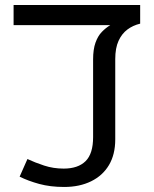

<svg xmlns="http://www.w3.org/2000/svg" viewBox="-20 -735 612 763"><path d="M235 8Q180 8 136 -4Q92 -16 58 -33L89 -103Q119 -89 155.5 -77Q192 -65 233 -65Q290 -65 320 -94.5Q350 -124 350 -190V-499Q350 -539 359.5 -565.5Q369 -592 384.5 -608Q400 -624 418 -635H34V-715H537V-641Q508 -634 486 -617.5Q464 -601 451 -572.5Q438 -544 438 -500V-181Q438 -121 413 -79Q388 -37 342 -14.5Q296 8 235 8Z"/></svg>

Font: kannada15
Style: Book
Weight: 400
Designer: Jelle Bosma - Monotype Design Team
Foundry: Monotype Imaging Inc.
Version: Version 2.003